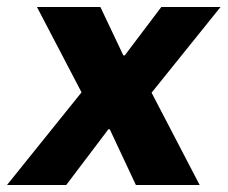

<svg xmlns="http://www.w3.org/2000/svg" viewBox="-57 -531 653 551"><path d="M-37 0 177 -266 49 -511H231L297 -372H301L406 -511H576L378 -265L516 0H333L258 -160H254L133 0Z"/></svg>

Font: Chivo Medium
Style: Bold Italic
Weight: 700
Italic angle: -8.05°
Version: Version 2.002